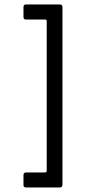

<svg xmlns="http://www.w3.org/2000/svg" viewBox="-20 -715 404 852"><path d="M257.2 -683.3V103.5Q257.2 116.8 246.3 116.8H95.3Q84.2 116.8 84.2 107V61Q84.2 50.2 97.3 50.2H178.8Q187.3 50.2 187.3 43.5V-620.7Q187.3 -628.3 180.7 -628.3H95.2Q84.2 -628.3 84.2 -639V-683.9Q84.2 -695.2 94.7 -695.2H246.2Q257.2 -695.2 257.2 -683.3Z"/></svg>

Font: Vivano Light
Style: Regular
Weight: 300
Designer: Joe Prince, Josias Burgherr
Version: Version 2.064;September 19, 2022;FontCreator 14.0.0.2877 64-